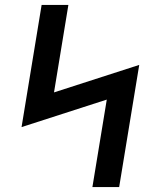

<svg xmlns="http://www.w3.org/2000/svg" viewBox="-20 -755 640 775"><path d="M353 0 411 -353 67 -242 148 -735H256L198 -382L542 -493L461 0Z"/></svg>

Font: Iosevka Semibold Extended
Style: Italic
Weight: 600
Width: 7
Italic angle: -9°
Monospace: yes
Designer: Belleve Invis
Foundry: Belleve Invis
Version: Version 32.5.0; ttfautohint (v1.8.4)